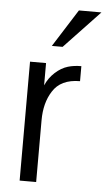

<svg xmlns="http://www.w3.org/2000/svg" viewBox="-51 -729 426 764"><g transform="rotate(5 161.5 -347.5)"><path d="M233 -695H323L181 -545H138ZM121 -475V-386Q134 -416 158 -438Q182 -460 209 -468Q233 -475 262 -475V-415Q185 -415 153 -363Q123 -316 123 -247V0H57V-475Z"/></g></svg>

Font: Pavanam
Style: Regular
Weight: 400
Designer: Tharique Azeez
Foundry: Tharique Azeez
Version: Version 1.86; ttfautohint (v1.3) -l 8 -r 50 -G 200 -x 14 -D 